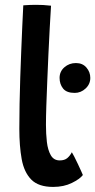

<svg xmlns="http://www.w3.org/2000/svg" viewBox="-20 -736 384 775"><path d="M281.5 -361Q248.5 -361 234.5 -378.8Q220.5 -396.5 220.5 -421.5Q220.5 -447.5 240 -464.5Q259.5 -481.5 286.5 -481.5Q313.5 -481.5 329 -463.2Q344.5 -445 344.5 -421.5Q344.5 -396.5 325.5 -378.8Q306.5 -361 281.5 -361ZM314.5 -29.5Q302.5 -13.5 270 2.5Q237.5 18.5 194.5 18.5Q135.5 18.5 106.2 -11.2Q77 -41 67.5 -94Q58 -147 58 -216Q58 -263 59 -316.2Q60 -369.5 61.8 -424.5Q63.5 -479.5 65.8 -532.2Q68 -585 70 -631.8Q72 -678.5 74 -714.5Q101.5 -716.5 124 -716.5Q139.5 -716.5 154.2 -715.8Q169 -715 186 -713Q183.5 -674.5 180.8 -624Q178 -573.5 175.5 -518.2Q173 -463 170.8 -409Q168.5 -355 167 -309Q165.5 -263 165.5 -232Q165.5 -196 169.2 -163.2Q173 -130.5 185 -109.5Q197 -88.5 221 -88.5Q240.5 -88.5 251.5 -97.8Q262.5 -107 270 -121.5Q273 -117 279.8 -103.8Q286.5 -90.5 294 -74.8Q301.5 -59 307.2 -46.2Q313 -33.5 314.5 -29.5Z"/></svg>

Font: Grandstander Thin Medium
Style: Regular
Weight: 500
Version: Version 1.200